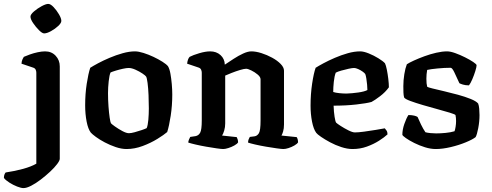

<svg xmlns="http://www.w3.org/2000/svg" viewBox="-92 -763 2521 983"><path d="M28 200Q16 200 -4.5 192Q-25 184 -44.5 171.5Q-64 159 -72 148Q-72 137 -69 130Q-66 123 -63 120Q-15 113 26.5 101.5Q68 90 94 75V-391Q94 -399 90.5 -406.5Q87 -414 77 -417L18 -437Q19 -451 23.5 -460Q28 -469 30 -472Q41 -477 60.5 -484Q80 -491 101 -495.5Q122 -500 139 -500Q172 -500 193 -477.5Q214 -455 214 -423V50Q214 59 200.5 77Q187 95 164.5 116Q142 137 116.5 156.5Q91 176 67.5 188Q44 200 28 200ZM134 -592Q124 -592 107.5 -608.5Q91 -625 77.5 -645Q64 -665 64 -678Q64 -689 82 -704.5Q100 -720 121.5 -731.5Q143 -743 155 -743Q167 -743 182.5 -726.5Q198 -710 210 -689.5Q222 -669 222 -656Q222 -645 206 -630Q190 -615 169 -603.5Q148 -592 134 -592Z M556 0Q530 0 500.5 -10Q471 -20 444.5 -34Q418 -48 399 -62Q380 -76 373 -84Q359 -102 351.5 -140.5Q344 -179 344 -224Q344 -282 352 -334Q360 -386 370 -416Q384 -425 410 -439Q436 -453 469 -467Q502 -481 536 -490.5Q570 -500 599 -500Q617 -500 642.5 -492Q668 -484 693.5 -472Q719 -460 739.5 -447Q760 -434 768 -424Q776 -411 780.5 -386Q785 -361 787.5 -332.5Q790 -304 790 -279Q790 -223 782 -170.5Q774 -118 764 -87Q748 -73 714 -52Q680 -31 638.5 -15.5Q597 0 556 0ZM568 -81Q579 -81 597.5 -86Q616 -91 633.5 -97Q651 -103 659 -107Q665 -121 667.5 -150Q670 -179 670 -208Q670 -240 668.5 -276Q667 -312 663.5 -338.5Q660 -365 656 -371Q653 -376 637.5 -386.5Q622 -397 602 -406Q582 -415 567 -415Q556 -415 537.5 -411Q519 -407 501 -401.5Q483 -396 474 -392Q468 -379 464.5 -347Q461 -315 461 -286Q461 -251 463.5 -217.5Q466 -184 469.5 -160.5Q473 -137 476 -132Q479 -128 496.5 -115.5Q514 -103 534.5 -92Q555 -81 568 -81Z M1051 0Q1041 0 1017 -3.5Q993 -7 964 -12Q935 -17 909.5 -23Q884 -29 872 -33Q872 -40 875.5 -48.5Q879 -57 882 -62L909 -66Q925 -69 933 -84Q941 -99 941 -146V-391Q941 -399 937.5 -406.5Q934 -414 925 -417L866 -437Q869 -462 879 -472Q896 -481 928 -490.5Q960 -500 984 -500Q1016 -500 1037 -481Q1058 -462 1059 -432Q1080 -446 1104.5 -462Q1129 -478 1153 -489Q1177 -500 1195 -500Q1218 -500 1246.5 -491Q1275 -482 1301.5 -467.5Q1328 -453 1345 -435.5Q1362 -418 1362 -401V-126Q1362 -105 1357.5 -90Q1353 -75 1349 -69L1427 -61Q1430 -57 1432 -49.5Q1434 -42 1434 -34Q1429 -26 1415 -18Q1401 -10 1385.5 -5Q1370 0 1359 0Q1350 0 1325 -3.5Q1300 -7 1270.5 -12Q1241 -17 1215 -23Q1189 -29 1178 -33Q1178 -42 1181 -49.5Q1184 -57 1187 -62L1211 -65Q1225 -67 1233.5 -81Q1242 -95 1242 -146V-357Q1242 -369 1227 -381.5Q1212 -394 1194.5 -402.5Q1177 -411 1168 -411Q1158 -411 1136.5 -404.5Q1115 -398 1093.5 -389.5Q1072 -381 1061 -376V-131Q1061 -112 1056 -95Q1051 -78 1045 -69L1120 -61Q1122 -58 1124.5 -50Q1127 -42 1127 -34Q1122 -26 1107.5 -18Q1093 -10 1077 -5Q1061 0 1051 0Z M1713 0Q1686 0 1655.5 -10Q1625 -20 1598 -34.5Q1571 -49 1551.5 -62.5Q1532 -76 1527 -83Q1513 -102 1505.5 -140.5Q1498 -179 1498 -222Q1498 -281 1506 -334.5Q1514 -388 1524 -416Q1538 -425 1564 -439Q1590 -453 1622.5 -467Q1655 -481 1688.5 -490.5Q1722 -500 1752 -500Q1770 -500 1796 -489.5Q1822 -479 1845.5 -464.5Q1869 -450 1879 -439Q1884 -429 1888.5 -406.5Q1893 -384 1896 -359Q1899 -334 1899 -316Q1881 -291 1854 -270.5Q1827 -250 1810 -241Q1785 -234 1732 -228Q1679 -222 1616 -222Q1617 -190 1621 -165Q1625 -140 1629 -135Q1634 -130 1652.5 -118Q1671 -106 1692 -95.5Q1713 -85 1725 -85Q1742 -85 1772 -89Q1802 -93 1832 -98Q1862 -103 1878 -106Q1882 -102 1887 -94.5Q1892 -87 1892 -75Q1876 -60 1848.5 -42.5Q1821 -25 1786.5 -12.5Q1752 0 1713 0ZM1682 -284Q1711 -285 1742.5 -289.5Q1774 -294 1789 -302Q1789 -313 1787.5 -329.5Q1786 -346 1783.5 -361.5Q1781 -377 1778 -384Q1775 -389 1764.5 -396.5Q1754 -404 1741.5 -409.5Q1729 -415 1721 -415Q1712 -415 1693 -411Q1674 -407 1655 -401.5Q1636 -396 1627 -391Q1620 -373 1617 -344Q1614 -315 1614 -292Q1626 -288 1645.5 -286Q1665 -284 1682 -284Z M2139 0Q2113 0 2084 -9Q2055 -18 2029 -31Q2003 -44 1986 -56Q1969 -68 1968 -73Q1968 -99 1978 -128Q1988 -157 1999 -174Q2016 -174 2028.5 -171Q2041 -168 2046 -164Q2052 -149 2063.5 -125.5Q2075 -102 2086 -86Q2096 -83 2112.5 -81.5Q2129 -80 2141 -80Q2163 -80 2189 -82.5Q2215 -85 2235 -91Q2238 -98 2240.5 -113.5Q2243 -129 2243 -143Q2243 -160 2240 -174Q2237 -178 2211 -186Q2185 -194 2148 -204Q2111 -214 2073.5 -225Q2036 -236 2009 -246Q1982 -256 1977 -264Q1974 -275 1973.5 -290Q1973 -305 1973 -322Q1973 -352 1978 -383Q1983 -414 1991 -434Q2003 -442 2027 -453Q2051 -464 2081 -475Q2111 -486 2141.5 -493Q2172 -500 2197 -500Q2214 -500 2239 -491Q2264 -482 2289 -469.5Q2314 -457 2331 -445.5Q2348 -434 2348 -429Q2348 -420 2341.5 -399Q2335 -378 2326 -357Q2317 -336 2309 -326Q2291 -326 2278 -330Q2265 -334 2260 -337Q2245 -370 2234 -393Q2223 -416 2215 -416Q2184 -416 2148 -412.5Q2112 -409 2095 -405Q2093 -395 2092 -382.5Q2091 -370 2091 -360Q2091 -334 2095 -319Q2098 -316 2122.5 -310Q2147 -304 2181.5 -296Q2216 -288 2252.5 -278Q2289 -268 2317.5 -256.5Q2346 -245 2356 -233Q2360 -223 2361.5 -206.5Q2363 -190 2363 -174Q2363 -141 2356.5 -107Q2350 -73 2343 -61Q2328 -49 2293 -34.5Q2258 -20 2216 -10Q2174 0 2139 0Z"/></svg>

Font: Texturina SemiBold
Style: Regular
Weight: 600
Designer: Guillermo Torres Carreño
Foundry: Omnibus-Type
Version: Version 1.002; ttfautohint (v1.8.3)